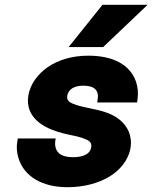

<svg xmlns="http://www.w3.org/2000/svg" viewBox="-20 -770 635 800"><path d="M52 -180C48 -157 50 -134 57 -111C80 -36 154 10 261 10C331 10 392 -7 439 -36C478 -61 515 -100 524 -155C528 -181 524 -204 516 -223C498 -262 464 -288 418 -303C382 -315 329 -322 297 -333C272 -341 257 -350 260 -370C264 -397 288 -413 327 -413C373 -413 393 -394 387 -356L385 -343H551L553 -356C557 -383 554 -406 547 -429C522 -501 451 -538 348 -538C280 -538 221 -520 177 -489C141 -463 106 -423 98 -371C94 -348 97 -327 104 -309C129 -250 198 -223 271 -208C292 -204 309 -200 321 -196C348 -186 364 -180 360 -156C356 -129 328 -115 284 -115C233 -115 206 -136 210 -181L212 -193H54ZM266 -574H410L595 -750H407Z"/></svg>

Font: Asimov Pro
Style: UltObl
Weight: 900
Designer: Google
Version: Version 2.000980; 2014